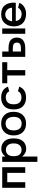

<svg xmlns="http://www.w3.org/2000/svg" viewBox="1276 -1722 652 3243"><g transform="rotate(-90 1601.5 -101.0)"><path d="M398 -389V0H303V-304H145V0H50V-389Z M707 -405Q786 -405 835.5 -353.5Q885 -302 885 -195Q885 -88 835.5 -36Q786 16 707 16Q632 16 578 -54V205H488V-389H578V-335Q632 -405 707 -405ZM691 -62Q738 -62 769 -95Q800 -128 800 -195Q800 -262 769.5 -294.5Q739 -327 691 -327Q643 -327 613.5 -294.5Q584 -262 584 -195Q584 -127 613.5 -94.5Q643 -62 691 -62Z M1334 -196Q1334 -99 1280.5 -42.5Q1227 14 1135 14Q1043 14 989 -42.5Q935 -99 935 -196Q935 -293 989 -350Q1043 -407 1135 -407Q1227 -407 1281 -350Q1335 -293 1334 -196ZM1135 -61Q1190 -61 1219.5 -96Q1249 -131 1249 -196Q1248 -261 1219 -296.5Q1190 -332 1135 -332Q1080 -332 1050 -296.5Q1020 -261 1020 -196Q1020 -131 1049.5 -96Q1079 -61 1135 -61Z M1574 14Q1485 14 1429.5 -37.5Q1374 -89 1374 -196Q1374 -303 1429.5 -355Q1485 -407 1574 -407Q1714 -407 1759 -292L1681 -270Q1680 -272 1678 -276Q1676 -280 1668 -290.5Q1660 -301 1649.5 -308.5Q1639 -316 1621.5 -322.5Q1604 -329 1583 -329Q1461 -329 1461 -196Q1461 -64 1579 -64Q1615 -64 1640.5 -79Q1666 -94 1673 -108L1681 -123L1759 -101Q1714 14 1574 14Z M2172 -389V-304H2038V0H1948V-304H1816V-389Z M2413 -282Q2588 -282 2588 -141Q2588 -72 2540.5 -36Q2493 0 2413 0H2262V-389H2352V-282ZM2652 -389H2742V0H2652ZM2409 -73Q2458 -73 2480.5 -89.5Q2503 -106 2503 -141Q2503 -177 2480.5 -193.5Q2458 -210 2409 -210H2352V-73Z M2866 -160Q2886 -61 2990 -61Q3021 -61 3049.5 -78Q3078 -95 3092 -121L3175 -100Q3152 -46 3102.5 -16Q3053 14 2989 14Q2904 14 2846.5 -29Q2789 -72 2778 -160Q2768 -269 2823.5 -338Q2879 -407 2980 -407Q3086 -407 3136 -340.5Q3186 -274 3176 -160ZM2978 -338Q2932 -338 2900.5 -306Q2869 -274 2863 -223H3092Q3091 -273 3058.5 -305Q3026 -337 2978 -338Z"/></g></svg>

Font: MB Grotesk
Style: Regular
Weight: 400
Designer: Nawras Khrais
Foundry: Nawras Khrais
Version: Version 1.000;PS 001.000;hotconv 1.0.88;makeotf.lib2.5.64775